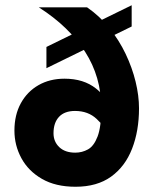

<svg xmlns="http://www.w3.org/2000/svg" viewBox="-20 -702 597 732"><path d="M312 -674H128Q186 -637 230 -594.5Q274 -552 304.5 -504.5Q335 -457 350.5 -403.5Q366 -350 366 -289Q366 -218 352 -181.5Q338 -145 315.5 -132.5Q293 -120 267 -120Q228 -120 206 -141Q184 -162 184 -194Q184 -234 205 -256.5Q226 -279 266 -279Q316 -279 348.5 -248.5Q381 -218 406 -176L412 -275Q393 -327 346 -364.5Q299 -402 226 -402Q170 -402 127 -377.5Q84 -353 59.5 -308.5Q35 -264 35 -204Q35 -148 61.5 -99Q88 -50 140 -20Q192 10 268 10Q350 10 403.5 -28.5Q457 -67 483.5 -135Q510 -203 510 -289Q510 -337 497 -390.5Q484 -444 459 -496.5Q434 -549 397 -595Q360 -641 312 -674ZM157 -442 482 -601V-682L157 -523Z"/></svg>

Font: Hind Variable Light
Style: Regular
Weight: 300
Designer: Manushi Parikh, Satya Rajpurohit
Foundry: Indian Type Foundry
Version: Version 3.000